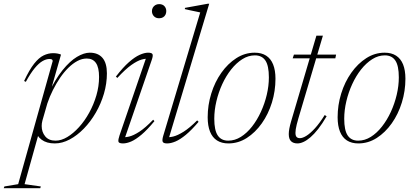

<svg xmlns="http://www.w3.org/2000/svg" viewBox="-98 -740 2170 1004"><path d="M123.5 -108.5Q121.5 -101.5 120.8 -94.5Q120 -87.5 120 -81Q120 -49.5 138.5 -27Q157 -4.5 192.5 -4.5Q222.5 -4.5 254 -23.5Q285.5 -42.5 315.2 -75.2Q345 -108 368.5 -150.8Q392 -193.5 406 -241.2Q420 -289 420 -337.5Q420 -387 403.8 -410.5Q387.5 -434 355.5 -434Q331 -434 307 -421.2Q283 -408.5 259.8 -385.8Q236.5 -363 216.2 -333.2Q196 -303.5 178.8 -269.2Q161.5 -235 149.5 -199ZM89 -56.5 108 -54.5 30.5 223 115.5 235 112.5 244H-78.5L-75 235L-3 223L177.5 -420.5Q177.5 -427 173.2 -429.2Q169 -431.5 160 -431.5Q143.5 -431.5 124.2 -420.5Q105 -409.5 83.2 -383.2Q61.5 -357 37 -312L28 -316.5Q55.5 -375.5 80.5 -407Q105.5 -438.5 130 -450.2Q154.5 -462 179.5 -462Q192 -462 202.8 -460Q213.5 -458 221 -454.5L161 -244L154.5 -249.5Q191 -326 229.2 -373.2Q267.5 -420.5 304.2 -442.5Q341 -464.5 371.5 -464.5Q414.5 -464.5 437.8 -437.5Q461 -410.5 461 -356.5Q461 -303 445.5 -250.2Q430 -197.5 402.8 -150.5Q375.5 -103.5 340.5 -67.5Q305.5 -31.5 266.5 -10.8Q227.5 10 188.5 10Q146 10 120 -9.2Q94 -28.5 89 -56.5Z M527 -32 669.5 -447.5 682.5 -432Q666.5 -435 643.5 -428.8Q620.5 -422.5 589.2 -400.5Q558 -378.5 515.5 -332.5L508 -339.5Q545 -387.5 576 -414.8Q607 -442 632.2 -453.2Q657.5 -464.5 676 -464.5Q696 -464.5 699.5 -456.5Q703 -448.5 696 -428L551.5 -8.5L538.5 -23.5Q554 -20.5 576.8 -25.8Q599.5 -31 630.8 -51.2Q662 -71.5 703 -114L709.5 -106.5Q672 -61 642 -35.8Q612 -10.5 588.2 -0.2Q564.5 10 545 10Q523 10 521.2 0Q519.5 -10 527 -32ZM696.5 -682Q696.5 -692 701.2 -700.2Q706 -708.5 714.5 -713.5Q723 -718.5 734 -718.5Q752 -718.5 761.8 -707.8Q771.5 -697 771.5 -682Q771.5 -671.5 767.2 -663Q763 -654.5 754.5 -649.5Q746 -644.5 734 -644.5Q717 -644.5 706.8 -655.2Q696.5 -666 696.5 -682Z M949 -675Q940 -677 926.5 -679.8Q913 -682.5 897.8 -685.8Q882.5 -689 868 -692.5L870 -699L988.5 -720.5H996L782.5 -9.5L768.5 -23.5Q784.5 -20.5 807.5 -26Q830.5 -31.5 862 -51.2Q893.5 -71 933 -110.5L940.5 -103Q904 -60 874 -35.2Q844 -10.5 819.8 -0.2Q795.5 10 776 10Q756.5 10 752.8 1.2Q749 -7.5 755.5 -29.5Z M1234 -464.5Q1269.5 -464.5 1293.8 -449Q1318 -433.5 1330.2 -403Q1342.5 -372.5 1342.5 -328Q1342.5 -264 1323.8 -203.5Q1305 -143 1271 -95Q1237 -47 1192.5 -18.5Q1148 10 1096.5 10Q1061 10 1036.8 -5.5Q1012.5 -21 1000.2 -51.8Q988 -82.5 988 -127Q988 -190.5 1006.8 -251Q1025.5 -311.5 1059.5 -359.5Q1093.5 -407.5 1138 -436Q1182.5 -464.5 1234 -464.5ZM1095.5 -4.5Q1130 -4.5 1161.5 -24.2Q1193 -44 1219.8 -78Q1246.5 -112 1266.2 -155Q1286 -198 1297 -244.5Q1308 -291 1308 -335.5Q1308 -396.5 1289.8 -423.5Q1271.5 -450.5 1235 -450.5Q1200.5 -450.5 1169 -430.5Q1137.5 -410.5 1110.8 -376.8Q1084 -343 1064.2 -300Q1044.5 -257 1033.5 -210.2Q1022.5 -163.5 1022.5 -119Q1022.5 -58.5 1040.8 -31.5Q1059 -4.5 1095.5 -4.5Z M1432.5 -435 1439 -454.5H1659.5L1655.5 -435ZM1462 -120Q1457 -102.5 1453.5 -88.5Q1450 -74.5 1448.5 -64Q1447 -53.5 1447 -45.5Q1447 -30 1453 -23.8Q1459 -17.5 1470 -17.5Q1484.5 -17.5 1504.5 -30Q1524.5 -42.5 1549 -69.2Q1573.5 -96 1600 -138.5L1610 -132Q1587 -92.5 1565.8 -65.5Q1544.5 -38.5 1525.2 -22Q1506 -5.5 1489 2.2Q1472 10 1457.5 10Q1436 10 1424 -1.5Q1412 -13 1412 -39Q1412 -51.5 1415 -67.8Q1418 -84 1424 -104.5L1556.5 -553.5H1590.5Z M1913.5 -464.5Q1949 -464.5 1973.2 -449Q1997.5 -433.5 2009.8 -403Q2022 -372.5 2022 -328Q2022 -264 2003.2 -203.5Q1984.5 -143 1950.5 -95Q1916.5 -47 1872 -18.5Q1827.5 10 1776 10Q1740.5 10 1716.2 -5.5Q1692 -21 1679.8 -51.8Q1667.5 -82.5 1667.5 -127Q1667.5 -190.5 1686.2 -251Q1705 -311.5 1739 -359.5Q1773 -407.5 1817.5 -436Q1862 -464.5 1913.5 -464.5ZM1775 -4.5Q1809.5 -4.5 1841 -24.2Q1872.5 -44 1899.2 -78Q1926 -112 1945.8 -155Q1965.5 -198 1976.5 -244.5Q1987.5 -291 1987.5 -335.5Q1987.5 -396.5 1969.2 -423.5Q1951 -450.5 1914.5 -450.5Q1880 -450.5 1848.5 -430.5Q1817 -410.5 1790.2 -376.8Q1763.5 -343 1743.8 -300Q1724 -257 1713 -210.2Q1702 -163.5 1702 -119Q1702 -58.5 1720.2 -31.5Q1738.5 -4.5 1775 -4.5Z"/></svg>

Font: Newsreader 36pt ExtraLight
Style: Italic
Weight: 250
Italic angle: -17°
Designer: Hugues Gentile
Foundry: Production Type
Version: Version 1.003